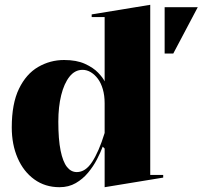

<svg xmlns="http://www.w3.org/2000/svg" viewBox="-20 -765 861 800"><path d="M606 -745V-36H660V-25L416 15V-146L408 -154Q399 -130 384 -101Q369 -72 347 -45.5Q325 -19 295.5 -2Q266 15 228 15Q168 15 123 -17.5Q78 -50 53.5 -106.5Q29 -163 29 -234Q29 -333 59 -395Q89 -457 139 -486Q189 -515 247 -515Q299 -515 334 -499Q369 -483 389 -462Q409 -441 416 -426V-694H362V-705ZM324 -474Q292 -474 269.5 -445.5Q247 -417 235 -368.5Q223 -320 223 -258Q223 -184 232.5 -137.5Q242 -91 259 -69.5Q276 -48 300 -48Q318 -48 334 -58.5Q350 -69 364 -90.5Q378 -112 391 -142Q404 -172 416 -211V-335Q416 -367 408.5 -393Q401 -419 388 -436.5Q375 -454 358.5 -464Q342 -474 324 -474ZM666 -542V-735H804L702 -542Z"/></svg>

Font: Kalnia SemiBold
Style: Regular
Weight: 600
Designer: Frida Medrano
Foundry: Frida Medrano
Version: Version 1.105